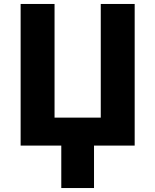

<svg xmlns="http://www.w3.org/2000/svg" viewBox="-20 -734 783 968"><path d="M659 0H454V214H289V0H84V-714H255V-141H488V-714H659Z"/></svg>

Font: Noto Sans ExtraBold
Style: Regular
Weight: 800
Designer: Monotype Design Team
Foundry: Monotype Imaging Inc.
Version: Version 2.007